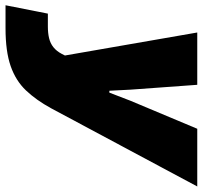

<svg xmlns="http://www.w3.org/2000/svg" viewBox="-78 -544 751 712"><g transform="rotate(90 298.0 -188.5)"><path d="M-38 167 -7 10H41Q65 10 84 5.5Q103 1 117.5 -10.5Q132 -22 142 -41L160 -76L156 -9L63 -544H257L275 -296L279 -218H286L316 -296L420 -544H634L344 -2Q314 53 278 91Q242 129 187.5 148Q133 167 47 167Z"/></g></svg>

Font: Mona Sans ExtraLight Black
Style: Italic
Weight: 900
Italic angle: -11.6951°
Version: Version 2.000